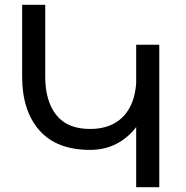

<svg xmlns="http://www.w3.org/2000/svg" viewBox="-20 -777 773 798"><path d="M642 -591V1H546V-249Q512 -204 463.5 -179Q415 -154 354 -154Q215 -154 143.5 -235.5Q72 -317 72 -458V-757H168V-458Q168 -357 214 -299Q260 -241 354 -241Q440 -241 489.5 -290Q539 -339 546 -430V-591Z"/></svg>

Font: Montserrat arm2
Style: Regular
Weight: 400
Designer: Julieta Ulanovsky
Foundry: Julieta Ulanovsky
Version: Version 6.000